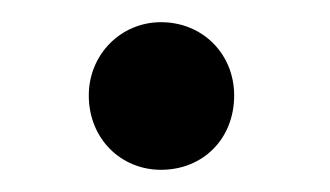

<svg xmlns="http://www.w3.org/2000/svg" viewBox="-20 -139 297 173"><path d="M125 14C163 14 191 -14 191 -53C191 -90 163 -119 125 -119C89 -119 60 -90 60 -53C60 -14 89 14 125 14Z"/></svg>

Font: Sibila
Style: Regular
Weight: 400
Designer: Stefan Peev
Foundry: Context Ltd
Version: Version 1.000